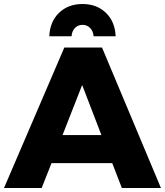

<svg xmlns="http://www.w3.org/2000/svg" viewBox="-25 -938 823 958"><path d="M387 -814Q364 -814 349 -798.5Q334 -783 332 -757H221Q224 -830 269.5 -874Q315 -918 387 -918Q458 -918 503.5 -874Q549 -830 552 -757H442Q440 -783 424.5 -798.5Q409 -814 387 -814ZM583 0 535 -124H232L183 0H-5L296 -701H484L778 0ZM287 -264H481L385 -514Z"/></svg>

Font: Montserrat arm
Style: Bold
Weight: 700
Designer: Julieta Ulanovsky
Foundry: Julieta Ulanovsky
Version: Version 6.000;PS 006.000;hotconv 1.0.88;makeotf.lib2.5.64775